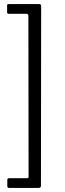

<svg xmlns="http://www.w3.org/2000/svg" viewBox="-20 -762 319 947"><path d="M183 -733 182 154Q182 165 170 165H25Q16 165 16 155V126Q16 117 25 117H113Q118 117 119.5 115.5Q121 114 121 108L120 -683Q120 -694 110 -694H23Q15 -694 15 -701V-736Q15 -742 23 -742H172Q183 -742 183 -733Z"/></svg>

Font: Libre Franklin Light
Style: Regular
Weight: 300
Designer: Pablo Impallari, Rodrigo Fuenzalida, Nhung Nguyen
Foundry: Impallari Type
Version: Version 3.000